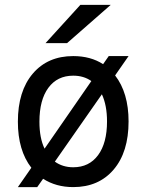

<svg xmlns="http://www.w3.org/2000/svg" viewBox="-20 -752 598 784"><path d="M432 -732 254 -576H166L308 -732ZM505 -523 450 -444Q505 -373 505 -256Q505 -131 444 -59.5Q383 12 279 12Q209 12 156 -22L132 12H53L108 -67Q53 -138 53 -255Q53 -380 114 -451.5Q175 -523 279 -523Q350 -523 401 -490L424 -523ZM141 -255Q141 -188 162 -145L353 -421Q322 -443 279 -443Q214 -443 177.5 -393.5Q141 -344 141 -255ZM417 -256Q417 -322 396 -367L204 -92Q236 -69 279 -69Q344 -69 380.5 -118.5Q417 -168 417 -256Z"/></svg>

Font: Overpass
Style: Regular
Weight: 400
Designer: Delve Withrington, Thomas Jockin
Foundry: Delve Fonts
Version: Version 3.000;DELV;Overpass